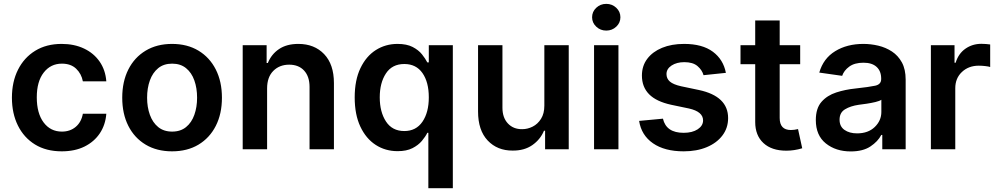

<svg xmlns="http://www.w3.org/2000/svg" viewBox="-20 -783 5232 1007"><path d="M303.7 10.7Q222.2 10.7 163.8 -25.1Q105.5 -61 74 -124.5Q42.5 -188 42.5 -270.5Q42.5 -354 74.5 -417.5Q106.4 -481 164.8 -516.8Q223.1 -552.7 303.2 -552.7Q369.6 -552.7 420.9 -528.3Q472.2 -503.9 502.7 -459.7Q533.2 -415.5 537.6 -356.4H414.6Q407.2 -396 379.4 -422.6Q351.6 -449.2 304.7 -449.2Q245.6 -449.2 209.2 -402.3Q172.9 -355.5 172.9 -272.5Q172.9 -189 208.7 -140.9Q244.6 -92.8 304.7 -92.8Q347.7 -92.8 377.2 -117.7Q406.7 -142.6 414.6 -186.5H537.6Q533.2 -128.4 503.7 -84Q474.1 -39.6 423.3 -14.4Q372.6 10.7 303.7 10.7Z M882.3 10.7Q802.7 10.7 743.9 -24.4Q685.1 -59.6 653.1 -122.8Q621.1 -186 621.1 -270.5Q621.1 -355 653.1 -418.5Q685.1 -481.9 743.9 -517.3Q802.7 -552.7 882.3 -552.7Q962.4 -552.7 1021 -517.3Q1079.6 -481.9 1111.8 -418.5Q1144 -355 1144 -270.5Q1144 -186 1111.8 -122.8Q1079.6 -59.6 1021 -24.4Q962.4 10.7 882.3 10.7ZM882.8 -92.8Q926.8 -92.8 955.8 -116.5Q984.9 -140.1 999.3 -180.7Q1013.7 -221.2 1013.7 -270.5Q1013.7 -320.8 999.3 -361.3Q984.9 -401.9 955.8 -425.5Q926.8 -449.2 882.8 -449.2Q838.9 -449.2 809.8 -425.5Q780.8 -401.9 766.1 -361.3Q751.5 -320.8 751.5 -270.5Q751.5 -221.2 766.1 -180.7Q780.8 -140.1 809.8 -116.5Q838.9 -92.8 882.8 -92.8Z M1380.9 -319.3V0H1252.9V-545.9H1378.4V-452.6H1384.8Q1403.3 -498.5 1443.4 -525.6Q1483.4 -552.7 1544.9 -552.7Q1628.9 -552.7 1680.2 -499Q1731.4 -445.3 1731.4 -347.2V0H1603.5V-327.1Q1603.5 -381.8 1575 -412.8Q1546.4 -443.8 1496.6 -443.8Q1445.8 -443.8 1413.3 -411.1Q1380.9 -378.4 1380.9 -319.3Z M2355 204.1H2226.6V-86.4H2221.2Q2211.4 -66.4 2192.6 -43.9Q2173.8 -21.5 2143.1 -5.9Q2112.3 9.8 2065.4 9.8Q2001 9.8 1950.2 -23.2Q1899.4 -56.2 1869.9 -119.1Q1840.3 -182.1 1840.3 -272Q1840.3 -362.8 1870.4 -425.5Q1900.4 -488.3 1951.2 -520.5Q2002 -552.7 2064.9 -552.7Q2113.3 -552.7 2144.3 -536.6Q2175.3 -520.5 2193.4 -497.8Q2211.4 -475.1 2221.2 -455.6H2229V-545.9H2355ZM2100.6 -95.7Q2162.1 -95.7 2195.6 -144.5Q2229 -193.4 2229 -272.5Q2229 -352.1 2195.8 -399.7Q2162.6 -447.3 2100.6 -447.3Q2036.6 -447.3 2004.2 -397.9Q1971.7 -348.6 1971.7 -272.5Q1971.7 -195.8 2004.4 -145.8Q2037.1 -95.7 2100.6 -95.7Z M2835 -229V-545.9H2962.9V0H2838.9V-97.2H2833Q2814 -51.3 2772 -22Q2730 7.3 2668.9 6.8Q2588.4 7.3 2537.8 -46.1Q2487.3 -99.6 2487.3 -198.2V-545.9H2615.2V-217.8Q2615.2 -166 2643.8 -135.5Q2672.4 -105 2718.8 -105.5Q2747.1 -105.5 2773.7 -118.9Q2800.3 -132.3 2817.6 -159.9Q2835 -187.5 2835 -229Z M3095.7 0V-545.9H3223.6V0ZM3159.7 -622.6Q3128.9 -622.6 3107.2 -643.1Q3085.4 -663.6 3085.4 -692.4Q3085.4 -721.7 3107.2 -742.2Q3128.9 -762.7 3159.7 -762.7Q3190.4 -762.7 3212.2 -742.2Q3233.9 -721.7 3233.9 -692.4Q3233.9 -663.6 3212.2 -643.1Q3190.4 -622.6 3159.7 -622.6Z M3787.1 -400.9 3669.9 -388.7Q3662.6 -415.5 3638.4 -436.3Q3614.3 -457 3569.3 -457Q3529.3 -457 3502.4 -439.5Q3475.6 -421.9 3475.6 -394.5Q3475.6 -370.6 3493.4 -355.2Q3511.2 -339.8 3552.2 -330.6L3645.5 -311Q3798.8 -278.3 3798.8 -163.6Q3798.8 -111.8 3769 -72.5Q3739.3 -33.2 3686.8 -11.2Q3634.3 10.7 3565.9 10.7Q3465.8 10.7 3404.8 -31.5Q3343.8 -73.7 3332 -148.9L3457 -160.6Q3474.1 -86.4 3565.4 -86.4Q3611.3 -86.4 3639.4 -105Q3667.5 -123.5 3667.5 -151.4Q3667.5 -197.3 3593.8 -213.9L3500.5 -233.4Q3421.9 -250.5 3384.3 -288.8Q3346.7 -327.1 3346.7 -386.7Q3346.7 -437.5 3374.8 -474.6Q3402.8 -511.7 3452.4 -532.2Q3502 -552.7 3567.9 -552.7Q3663.6 -552.7 3718.8 -511.7Q3773.9 -470.7 3787.1 -400.9Z M4176.8 -545.9V-446.3H4069.3V-164.1Q4069.3 -101.1 4127.9 -101.1Q4145.5 -101.1 4165.5 -106L4187.5 -5.4Q4146 7.3 4104 7.3Q4027.3 7.3 3984.1 -32.7Q3940.9 -72.8 3940.9 -143.1V-446.3H3863.8V-545.9H3940.9V-675.8H4069.3V-545.9Z M4441.9 11.2Q4363.8 11.2 4311.3 -30.8Q4258.8 -72.8 4258.8 -153.3Q4258.8 -214.8 4288.6 -248.8Q4318.4 -282.7 4366 -298.1Q4413.6 -313.5 4466.3 -318.8Q4538.6 -326.7 4570.1 -333.5Q4601.6 -340.3 4601.6 -368.2V-370.6Q4601.6 -410.2 4577.6 -432.1Q4553.7 -454.1 4508.8 -454.1Q4461.9 -454.1 4434.1 -433.6Q4406.2 -413.1 4397 -385.3L4276.9 -402.3Q4298.3 -476.6 4360.4 -514.6Q4422.4 -552.7 4508.3 -552.7Q4547.4 -552.7 4586.4 -543.5Q4625.5 -534.2 4658 -512.9Q4690.4 -491.7 4710.2 -455.6Q4730 -419.4 4730 -365.2V0H4607.4V-75.2H4602.1Q4584.5 -41 4545.2 -14.9Q4505.9 11.2 4441.9 11.2ZM4475.1 -83.5Q4533.2 -83.5 4567.9 -116.9Q4602.5 -150.4 4602.5 -195.8V-259.8Q4593.8 -253.4 4571.8 -248Q4549.8 -242.7 4525.1 -239Q4500.5 -235.4 4483.9 -233.4Q4440.4 -227.1 4411.9 -209.7Q4383.3 -192.4 4383.3 -155.3Q4383.3 -119.6 4409.2 -101.6Q4435.1 -83.5 4475.1 -83.5Z M4862.3 0V-545.9H4986.3V-454.1H4992.2Q5006.8 -502 5043.5 -527.6Q5080.1 -553.2 5127 -553.2Q5137.7 -553.2 5150.9 -552.2Q5164.1 -551.3 5173.3 -549.8V-431.6Q5164.6 -434.6 5147 -436.5Q5129.4 -438.5 5113.3 -438.5Q5060.1 -438.5 5025.1 -405.5Q4990.2 -372.6 4990.2 -320.3V0Z"/></svg>

Font: Inter Semi Bold
Style: Regular
Weight: 600
Designer: Rasmus Andersson
Foundry: rsms
Version: Version 4.000;git-e0f93cc